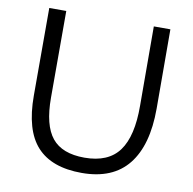

<svg xmlns="http://www.w3.org/2000/svg" viewBox="-80 -790 882 879"><g transform="rotate(10 361.0 -351.0)"><path d="M565 -710H642L643 -341Q643 -171 571.5 -81.5Q500 8 356 8Q216 8 147.5 -67Q79 -142 79 -303V-710H158V-307Q158 -179 205 -121Q252 -63 356 -63Q467 -63 517 -131.5Q567 -200 566 -342Z"/></g></svg>

Font: LivvicRegular
Style: Regular
Weight: 400
Designer: Jacques Le Bailly, Baron von Fonthausen
Version: Version 1.001; ttfautohint (v1.8.2)